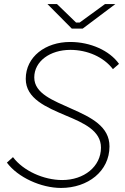

<svg xmlns="http://www.w3.org/2000/svg" viewBox="-20 -917 615 947"><path d="M281 10C413 10 520 -72 520 -195C520 -293 430 -338 332 -381C244 -421 149 -455 149 -535C149 -615 227 -671 327 -671C411 -671 491 -636 537 -576L567 -602C521 -667 427 -710 326 -710C204 -710 107 -637 107 -528C107 -430 209 -388 305 -347C394 -310 478 -272 478 -189C478 -95 394 -29 287 -29C196 -29 95 -74 44 -142L14 -115C68 -42 183 10 281 10ZM334 -776H388L549 -897H498L373 -806H355L261 -897H214Z"/></svg>

Font: Fixel Display 20240404 ExLight
Style: Italic
Weight: 200
Italic angle: -10°
Designer: AlfaBravo + MacPaw
Foundry: Kyrylo Tkachov, Marchela Mozhyna, Serhii Makarenko, Maria Weinstein, Zakhar Kryvoshyya
Version: Version 1.211;Glyphs 3.2 (3225)